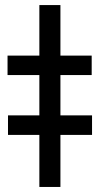

<svg xmlns="http://www.w3.org/2000/svg" viewBox="-20 -741 395 761"><path d="M219.5 -720.9H136V-520.6H9.9V-443.5H136V-283.7H11.7V-206.3H136V0H219.5V-206.3H344.8V-283.7H219.5V-443.5H343.4V-520.6H219.5Z"/></svg>

Font: Magic Ui Pro Semi Bold
Style: Regular
Weight: 600
Designer: Stefan Endress, Andreas Faust
Version: Version 1.000;FEAKit 1.0